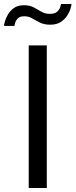

<svg xmlns="http://www.w3.org/2000/svg" viewBox="-58 -936 376 956"><path d="M85 0V-710H175V0ZM192 -813Q162 -813 141 -823.5Q120 -834 102.5 -844.5Q85 -855 63 -855Q41 -855 30.5 -844Q20 -833 17 -821Q14 -809 14 -807H-38Q-38 -813 -33.5 -829.5Q-29 -846 -18 -864.5Q-7 -883 12 -896.5Q31 -910 61 -910Q90 -910 109.5 -899.5Q129 -889 147.5 -878Q166 -867 190 -867Q216 -867 227.5 -878.5Q239 -890 242.5 -902Q246 -914 246 -916H298Q298 -910 293.5 -894Q289 -878 277 -859Q265 -840 244.5 -826.5Q224 -813 192 -813Z"/></svg>

Font: Raleway Medium
Style: Regular
Weight: 500
Designer: Matt McInerney, Pablo Impallari, Rodrigo Fuenzalida
Foundry: Matt McInerney, Pablo Impallari, Rodrigo Fuenzalida
Version: Version 4.026